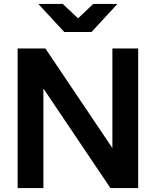

<svg xmlns="http://www.w3.org/2000/svg" viewBox="-20 -963 798 983"><path d="M202.2 0H70.2V-715H212.2L606.8 -128.6H555.4V-715H687.4V0H545.4L150.8 -586.4H202.2ZM176.1 -943H301L437.1 -815H322.5L457.6 -943H581.4L448.4 -799H309.1Z"/></svg>

Font: Wix Madefor Display
Style: Regular
Weight: 400
Designer: Dalton Maag Ltd
Foundry: Dalton Maag Ltd
Version: Version 3.100